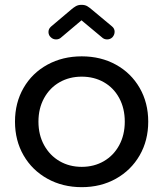

<svg xmlns="http://www.w3.org/2000/svg" viewBox="-20 -768 675 794"><path d="M318 6Q239 6 176 -29Q113 -64 77.5 -125.5Q42 -187 42 -265Q42 -343 77.5 -404.5Q113 -466 176 -500.5Q239 -535 318 -535Q397 -535 459.5 -500.5Q522 -466 557.5 -404.5Q593 -343 593 -265Q593 -187 557.5 -125.5Q522 -64 459.5 -29Q397 6 318 6ZM318 -78Q369 -78 409.5 -101.5Q450 -125 473 -167.5Q496 -210 496 -265Q496 -320 473 -362.5Q450 -405 409.5 -428Q369 -451 318 -451Q267 -451 226.5 -428Q186 -405 162.5 -362.5Q139 -320 139 -265Q139 -210 162.5 -167.5Q186 -125 226.5 -101.5Q267 -78 318 -78ZM401 -614 317 -684 234 -614Q225 -605 212 -605Q199 -605 190 -614Q181 -622 180.5 -634.5Q180 -647 189 -656L191 -658L275 -729Q283 -736 293 -742Q303 -748 317 -748Q332 -748 341.5 -742Q351 -736 359 -729L443 -659Q454 -650 454 -637Q454 -624 445 -614Q436 -605 423 -605Q410 -605 401 -614Z"/></svg>

Font: Sepalumica Med
Style: Regular
Weight: 500
Designer: Julieta Ulanovsky
Foundry: Julieta Ulanovsky
Version: Version 7.200